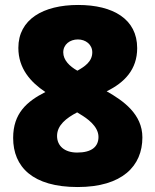

<svg xmlns="http://www.w3.org/2000/svg" viewBox="-20 -744 626 774"><path d="M295 -724C154 -724 54 -666 54 -551C54 -468 103 -413 163 -373C88 -335 33 -287 33 -188C33 -71 112 10 293 10C473 10 554 -75 554 -190C554 -284 477 -338 410 -376C482 -411 533 -464 533 -550C533 -667 436 -724 295 -724ZM294 -585C325 -585 352 -565 352 -533C352 -495 320 -475 292 -459C260 -477 235 -502 235 -533C235 -565 262 -585 294 -585ZM210 -196C210 -239 247 -268 291 -291L304 -283C329 -268 377 -236 377 -192C377 -153 350 -129 291 -129C240 -129 210 -156 210 -196Z"/></svg>

Font: Noto Sans Lao Looped Black
Style: Regular
Weight: 900
Designer: Mark Frömberg, Ben Mitchell
Foundry: The Fontpad Ltd
Version: Version 1.002